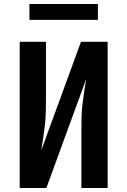

<svg xmlns="http://www.w3.org/2000/svg" viewBox="-20 -945 640 965"><path d="M79 0V-735H211V-441Q211 -409 210 -377.5Q209 -346 205.5 -314.5Q202 -283 197 -251.5Q192 -220 187 -188L387 -735H521V0H389V-294Q389 -326 390 -357.5Q391 -389 394.5 -420.5Q398 -452 403 -483.5Q408 -515 413 -547L213 0ZM128 -845V-925H472V-845Z"/></svg>

Font: Iosevka SS04 XBd Ex
Style: Regular
Weight: 800
Width: 7
Monospace: yes
Designer: Belleve Invis
Foundry: Belleve Invis
Version: Version 19.0.0; ttfautohint (v1.8.4)